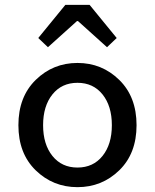

<svg xmlns="http://www.w3.org/2000/svg" viewBox="-20 -761 640 793"><path d="M472.5 -57.5Q401 12 300 12Q199 12 127.5 -57.5Q56 -127 56 -244Q56 -361 127.5 -431Q199 -501 300 -501Q401 -501 472.5 -431Q544 -361 544 -244Q544 -127 472.5 -57.5ZM196.5 -117Q235 -69 300 -69Q365 -69 403.5 -117Q442 -165 442 -244Q442 -323 403.5 -371Q365 -419 300 -419Q235 -419 196.5 -371Q158 -323 158 -244Q158 -165 196.5 -117ZM178 -566 138 -604 250 -741H350L462 -604L422 -566L302 -674H298Z"/></svg>

Font: TypoPRO Source Code Pro
Style: Regular
Weight: 500
Monospace: yes
Designer: Paul D. Hunt, Teo Tuominen
Foundry: Adobe Systems Incorporated
Version: Version 2.010;PS 1.0;hotconv 1.0.84;makeotf.lib2.5.63406